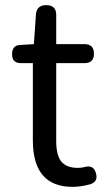

<svg xmlns="http://www.w3.org/2000/svg" viewBox="-20 -715 417 748"><path d="M263 13Q108 13 108 -168V-469H61Q27 -469 27 -504Q27 -539 60 -540L112 -543L120 -659Q123 -695 160 -695Q199 -695 199 -657V-543H309Q346 -543 346 -506Q346 -469 309 -469H272H199V-166Q199 -113 217 -88Q237 -61 283 -61Q296 -61 309 -64Q345 -75 354 -39Q363 -7 331 3Q293 13 263 13Z"/></svg>

Font: GenSenRounded JP R
Style: Regular
Weight: 400
Version: Version 1.501;PS 1;hotconv 16.6.51;makeotf.lib2.5.65220